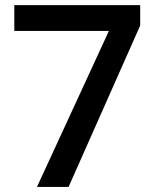

<svg xmlns="http://www.w3.org/2000/svg" viewBox="-20 -733 611 753"><path d="M125 0 407.2 -611.8H36.1V-712.9H529.8V-632.8L249 0Z"/></svg>

Font: f2_56222          
Style: Regular
Weight: 600
Foundry: Ascender Corporation
Version: Version 1.10